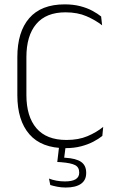

<svg xmlns="http://www.w3.org/2000/svg" viewBox="-20 -669 541 880"><path d="M280 10Q170 10 114.8 -53.5Q59.5 -117 59.5 -232.5V-407Q59.5 -523 114.2 -586Q169 -649 276.5 -649Q315.5 -649 347.5 -640.8Q379.5 -632.5 403.5 -619.5Q427.5 -606.5 443.5 -593.5L448 -553Q418 -576.5 376.8 -594.5Q335.5 -612.5 280 -612.5Q191.5 -612.5 146.2 -559Q101 -505.5 101 -407V-233.5Q101 -135 147 -81.2Q193 -27.5 284.5 -27.5Q340 -27.5 381.2 -45Q422.5 -62.5 453 -87.5L449 -46Q433 -33 408.5 -20Q384 -7 351.8 1.5Q319.5 10 280 10ZM281.5 -3 272.5 67.5 253.5 53Q258 53 265.5 53.2Q273 53.5 279 54Q329 57 352 73.2Q375 89.5 375 122.5V124.5Q375 157 350.8 173.8Q326.5 190.5 281 190.5Q261 190.5 242.2 186.8Q223.5 183 210.5 179L204.5 149.5Q220 155.5 238.5 159Q257 162.5 277.5 162.5Q310.5 162.5 326.8 152.5Q343 142.5 343 123V121.5Q343 97.5 324.2 87.8Q305.5 78 260.5 74.5Q256 74 251.5 73.8Q247 73.5 242.5 73.5L251.5 -3Z"/></svg>

Font: Anek Tamil Medium ExtraLight
Style: Regular
Weight: 250
Version: Version 1.003